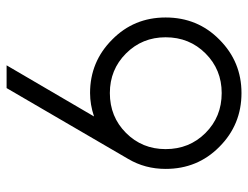

<svg xmlns="http://www.w3.org/2000/svg" viewBox="-105 -647 752 582"><g transform="rotate(90 271.0 -356.0)"><path d="M262 -313Q191 -313 142 -362Q93 -411 93 -482Q93 -554 142 -603Q191 -652 262 -652Q334 -652 383 -603Q432 -554 432 -482Q432 -411 383 -362Q334 -313 262 -313ZM247 0 462 -369Q492 -420 492 -482Q492 -579 425 -645Q358 -712 262 -712Q167 -712 100 -645Q33 -579 33 -482Q33 -386 100 -320Q167 -253 262 -253Q297 -253 333 -265L178 0Z"/></g></svg>

Font: Unageo Variable
Style: Regular
Weight: 300
Designer: Richard Sepsi
Foundry: Richard Sepsi
Version: Version 2.200